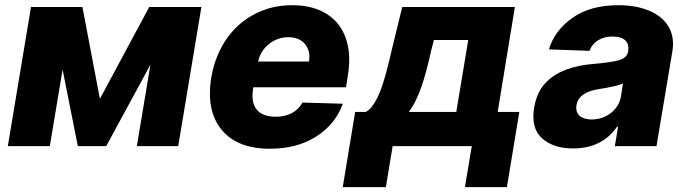

<svg xmlns="http://www.w3.org/2000/svg" viewBox="-20 -573 2691 753"><path d="M101.6 -545.5H303.3L371.8 -185.4L565.3 -545.5H769.9L679 0H516.7L570 -319.6L396.7 0H285.2L225.5 -300.1L175.4 0H10.7Z M808.9 -270.6Q819.2 -331.3 846.1 -383Q872.9 -434.7 913.7 -472.3Q954.5 -509.9 1008.3 -531.2Q1062.1 -552.6 1126.4 -552.6Q1184.3 -552.6 1229.8 -534.3Q1275.2 -516 1304.3 -480.6Q1333.5 -445.3 1344.3 -393.3Q1355.1 -341.3 1343.8 -274.1L1337 -230.8H973.7L972.7 -224.4Q963.8 -171.2 986.9 -143.1Q1009.9 -115.1 1062.1 -115.1Q1096.6 -115.1 1123.9 -129.1Q1151.3 -143.1 1166.2 -170.8L1324.6 -166.2Q1295.5 -85.9 1220.9 -38Q1146 10.3 1038 10.3Q909.8 10.3 848.4 -65Q787.3 -140.3 808.9 -270.6ZM992.2 -331.7H1191.8Q1198.5 -373.6 1175.8 -400.6Q1153.1 -427.2 1110.4 -427.2Q1089.1 -427.2 1069.8 -420.1Q1050.4 -413 1034.6 -400.2Q1018.8 -387.4 1007.8 -370Q996.8 -352.6 992.2 -331.7Z M1324.2 160.9 1372.9 -133.9H1414.1Q1427.2 -140.3 1438.4 -154.7Q1449.6 -169 1459.3 -188.6Q1469.1 -208.1 1477.3 -231.9Q1485.4 -255.7 1492.5 -280.9Q1499.6 -306.1 1505.7 -331.5Q1511.7 -356.9 1517 -379.6L1557.5 -545.5H1999.3L1931.8 -133.9H2016.7L1968 160.9H1803.3L1830.3 0H1519.9L1493.3 160.9ZM1769.5 -133.9 1816.4 -416.2H1681.8L1672.2 -379.6Q1662.6 -335.9 1652.9 -299.2Q1643.1 -262.4 1632.5 -232.1Q1621.8 -201.7 1609.7 -177.4Q1597.7 -153.1 1583.1 -133.9Z M2074.9 -151.3Q2085.2 -211.6 2119 -247.5Q2135.7 -265.3 2156.6 -278.4Q2177.6 -291.5 2201.5 -300.4Q2225.5 -309.3 2251.8 -314.6Q2278.1 -320 2305.8 -322.1Q2376.4 -328.1 2407.7 -337Q2438.9 -345.9 2443.5 -370.7V-372.5Q2447.8 -400.2 2432 -415Q2416.2 -429.7 2383.9 -429.7Q2349.4 -429.7 2325.5 -415Q2301.5 -400.2 2291.9 -373.6L2132.8 -379.3Q2155.2 -453.8 2225.5 -503.2Q2295.1 -552.6 2405.5 -552.6Q2474.4 -552.6 2525.6 -531.2Q2551.1 -520.6 2570.3 -505Q2589.5 -489.3 2601.6 -469.1Q2613.6 -448.9 2617.7 -424.2Q2621.8 -399.5 2616.8 -370.7L2554.7 0H2391.3L2404.1 -76H2399.9Q2341.3 9.2 2227.3 9.2Q2149.9 9.2 2105.5 -30.9Q2061.4 -70.7 2074.9 -151.3ZM2300.4 -104.4Q2320.7 -104.4 2339.7 -110.6Q2358.7 -116.8 2374.3 -128.6Q2389.9 -140.3 2400.7 -156.8Q2411.6 -173.3 2415.1 -193.9L2423.3 -245.7Q2415.5 -241.8 2404.8 -238.8Q2394.2 -235.8 2380.7 -233Q2366.8 -230.1 2353.9 -227.8Q2340.9 -225.5 2328.8 -223.7Q2290.1 -217.7 2267.6 -202.1Q2245 -186.4 2240.8 -159.8Q2238.6 -146.7 2242 -136.2Q2245.4 -125.7 2253.2 -118.8Q2261 -111.9 2273.1 -108.1Q2285.2 -104.4 2300.4 -104.4Z"/></svg>

Font: Inter P Extra Bold
Style: Italic
Weight: 800
Italic angle: 9.39999°
Designer: Rasmus Andersson
Foundry: rsms
Version: Version 3.018;git-588b23468